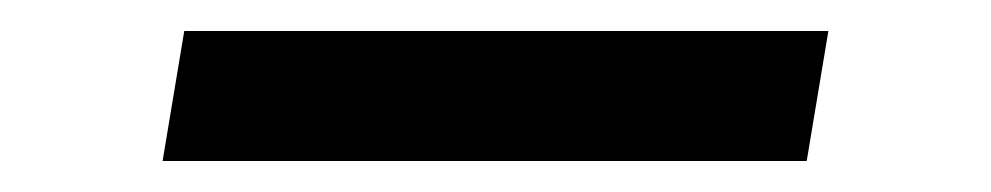

<svg xmlns="http://www.w3.org/2000/svg" viewBox="-20 -402 640 124"><path d="M85 -298 99 -382H515L501 -298Z"/></svg>

Font: Iosevka Slab Medium Extended
Style: Italic
Weight: 500
Width: 7
Italic angle: -9°
Monospace: yes
Designer: Belleve Invis
Foundry: Belleve Invis
Version: Version 11.1.0; ttfautohint (v1.8.3)